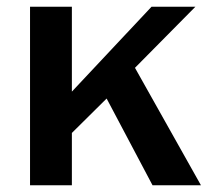

<svg xmlns="http://www.w3.org/2000/svg" viewBox="-20 -549 640 569"><path d="M432 0 296 -257 193 -155V0H69V-529H193V-277.5L429 -529H559L380 -348L575.5 0Z"/></svg>

Font: 1883 Sans SemiBold
Style: Regular
Weight: 600
Designer: 1883 Sans project is a fork of Public Sans.
Version: Version 1.009